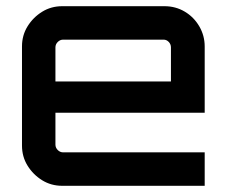

<svg xmlns="http://www.w3.org/2000/svg" viewBox="-20 -600 732 620"><path d="M181 0Q145 0 116 -18Q87 -36 69 -65Q51 -94 51 -130V-450Q51 -486 69 -515Q87 -544 116 -562Q145 -580 181 -580H511Q547 -580 576.5 -562.5Q606 -545 623.5 -515Q641 -485 641 -450V-236H159V-133Q159 -123 166.5 -115.5Q174 -108 184 -108H641V0H181ZM159 -337H532V-447Q532 -457 525 -464.5Q518 -472 508 -472H184Q174 -472 166.5 -464.5Q159 -457 159 -447Z"/></svg>

Font: Orbitron Medium
Style: Regular
Weight: 500
Designer: Matt McInerney
Foundry: The League of Moveable Type
Version: Version 2.001